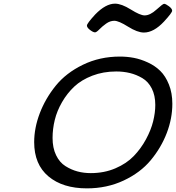

<svg xmlns="http://www.w3.org/2000/svg" viewBox="-20 -1014 958 1045"><path d="M166 -240.2Q166 -317.4 196.5 -397.7Q227.1 -478 283.4 -547.6Q339.8 -617.2 431.4 -661.6Q522.9 -706.1 632.8 -706.1Q671.9 -706.1 709 -699Q746.1 -691.9 785.2 -673.8Q824.2 -655.8 852.5 -627.9Q880.9 -600.1 899.4 -554Q918 -507.8 918 -449.2Q918 -369.1 887.5 -289.6Q856.9 -210 800.5 -142.1Q744.1 -74.2 653.1 -31.5Q562 11.2 453.1 11.2Q321.3 11.2 243.7 -54Q166 -119.1 166 -240.2ZM266.1 -263.2Q266.1 -209 285.2 -169.4Q304.2 -129.9 336.2 -109.9Q368.2 -89.8 402.1 -80.8Q436 -71.8 474.1 -71.8Q547.4 -71.8 608.2 -97.9Q668.9 -124 708 -164.6Q747.1 -205.1 774.4 -255.6Q801.8 -306.2 813.5 -353.5Q825.2 -400.9 825.2 -442.9Q825.2 -494.6 806.2 -532.2Q787.1 -569.8 754.6 -588.9Q722.2 -607.9 687 -616.5Q651.9 -625 612.8 -625Q542 -625 482.4 -602.1Q422.9 -579.1 384 -542.5Q345.2 -505.9 317.6 -458Q290 -410.2 278.1 -361.1Q266.1 -312 266.1 -263.2ZM498 -935.1Q555.2 -994.1 606 -994.1Q641.1 -994.1 692.1 -962.2Q743.2 -930.2 767.1 -930.2Q796.9 -930.2 831.5 -961.7Q866.2 -993.2 873 -993.2Q881.8 -993.2 899.4 -980Q917 -966.8 917 -955.8Q917 -944.8 873 -897Q816.9 -836.9 763.2 -836.9Q728 -836.9 677 -868.9Q626 -900.9 602.1 -900.9Q579.1 -900.9 557.6 -885.5Q536.1 -870.1 520.5 -854Q504.9 -837.9 497.1 -837.9Q487.3 -837.9 470.2 -850.8Q453.1 -863.8 453.1 -875Q453.1 -886.2 498 -935.1Z"/></svg>

Font: CMU Concrete
Style: BoldItalic
Weight: 700
Italic angle: -14.04°
Version: Version 0.7.0